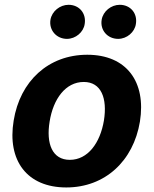

<svg xmlns="http://www.w3.org/2000/svg" viewBox="-20 -785 652 815"><path d="M264.2 -620C301.1 -620 334.5 -648.4 339.5 -683.2C346.9 -728 316.8 -764.6 271 -764.6C234.4 -764.6 200.3 -737.2 194.2 -701.3C187.1 -657.7 219.1 -620 264.2 -620ZM481.5 -620C518.5 -620 551.8 -648.4 556.8 -683.2C564.3 -728 534.1 -764.6 488.3 -764.6C451.7 -764.6 417.6 -737.2 411.6 -701.3C404.1 -657 436.4 -620 481.5 -620ZM261.4 10.7C425.8 10.7 546.2 -101.6 573.9 -268.5C601.2 -438.2 516.7 -552.6 350.5 -552.6C185.4 -552.6 65 -440.7 38 -273.1C9.9 -103.7 94.5 10.7 261.4 10.7ZM276.3 -106.5C201.7 -106.5 175.1 -175.4 190.7 -269.2C206 -365.4 258.5 -437.1 335.6 -437.1C409.8 -437.1 436.1 -367.9 421.2 -273.8C405.2 -177.6 352.6 -106.5 276.3 -106.5Z"/></svg>

Font: TID UI
Style: Bold Italic
Weight: 700
Italic angle: -9.39999°
Designer: The TID Project Authors
Foundry: Bakken & Bæck
Version: Version 1.001;hotconv 1.0.109;makeotfexe 2.5.65596